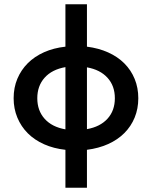

<svg xmlns="http://www.w3.org/2000/svg" viewBox="-20 -730 714 901"><path d="M287 151V-27Q232 -33 187 -53Q142 -73 110.5 -104.5Q79 -136 61.5 -178Q44 -220 44 -269Q44 -319 61.5 -360.5Q79 -402 110.5 -433.5Q142 -465 187 -485Q232 -505 287 -511V-710H388V-511Q443 -504 487.5 -484Q532 -464 563.5 -432.5Q595 -401 612 -359.5Q629 -318 629 -269Q629 -220 612 -178.5Q595 -137 563.5 -105.5Q532 -74 487.5 -54Q443 -34 388 -27V151ZM155 -269Q155 -211 189.5 -172.5Q224 -134 287 -123V-415Q224 -404 189.5 -365.5Q155 -327 155 -269ZM519 -269Q519 -327 484.5 -365Q450 -403 388 -414V-124Q450 -135 484.5 -173Q519 -211 519 -269Z"/></svg>

Font: Geist Med
Style: Regular
Weight: 400
Designer: Basement.studio, Andrés Briganti, Mateo Zaragoza
Foundry: Basement.studio, Vercel, Andrés Briganti, Guido Ferreyra, Mateo Zaragoza
Version: Version 1.401